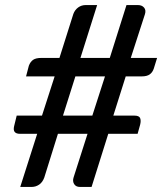

<svg xmlns="http://www.w3.org/2000/svg" viewBox="-20 -739 648 759"><path d="M60 0 127 -210H59Q44 -210 38 -217.5Q32 -225 36 -241L46 -282H146L196 -437H83L94 -479Q100 -495 111 -502.5Q122 -510 143 -510H215L270 -684Q276 -700 289 -709.5Q302 -719 319 -719H364L298 -510H414L480 -719H525Q541 -719 549.5 -709Q558 -699 553 -683L497 -510H601L588 -468Q583 -453 572 -445Q561 -437 540 -437H477L428 -282H511Q530 -282 534 -272Q538 -262 534 -246L524 -210H408L342 0H296Q280 0 273 -11.5Q266 -23 271 -38L326 -210H209L155 -37Q148 -18 134.5 -9Q121 0 105 0ZM229 -282H345L395 -437H278Z"/></svg>

Font: Aleo Medium
Style: Italic
Weight: 500
Italic angle: -7°
Designer: Alessio Laiso
Foundry: Alessio Laiso
Version: Version 2.001;gftools[0.9.29]